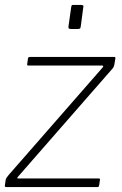

<svg xmlns="http://www.w3.org/2000/svg" viewBox="-20 -762 498 782"><path d="M6 0Q2 0 0.5 -2Q-1 -4 0 -8L3 -29Q4 -34 7 -38.5Q10 -43 15 -49L397 -486Q401 -490 400.5 -492.5Q400 -495 396 -495H96Q92 -495 91 -497Q90 -499 91 -503L94 -524Q95 -528 97 -529Q99 -530 102 -530H446Q450 -530 450 -525L446 -500Q445 -494 442.5 -489Q440 -484 435 -479L54 -43Q50 -39 50.5 -37Q51 -35 54 -35H382Q389 -35 387 -29L384 -8Q383 -4 382 -2Q381 0 376 0H6ZM319 -731 309 -655Q308 -648 306 -646Q304 -644 296 -644H269Q262 -644 260 -646.5Q258 -649 259 -655L270 -733Q271 -739 272.5 -740.5Q274 -742 279 -742H311Q316 -742 318.5 -739.5Q321 -737 319 -731Z"/></svg>

Font: Libre Franklin Thin Thin
Style: Italic
Weight: 250
Italic angle: -8°
Version: Version 3.000